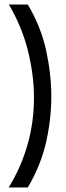

<svg xmlns="http://www.w3.org/2000/svg" viewBox="-20 -711 290 842"><path d="M19 -691H102Q160 -593 182.5 -489Q205 -385 205 -288Q205 -190 182.5 -89Q160 12 102 111H18Q71 26 100 -74Q129 -174 129 -283Q129 -379 103.5 -484.5Q78 -590 19 -691Z"/></svg>

Font: Bricolage Grotesque 48pt Light
Style: Regular
Weight: 300
Designer: Mathieu Triay
Foundry: Atelier Triay
Version: Version 1.000; ttfautohint (v1.8.4.7-5d5b);gftools[0.9.32]